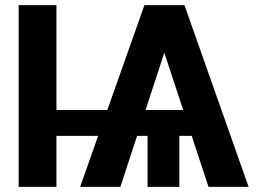

<svg xmlns="http://www.w3.org/2000/svg" viewBox="-20 -727 1032 747"><path d="M460.4 -198.3H165.1V-299.1H460.4ZM199.6 0H52.7V-707H199.6ZM448.4 0H291.7L541.9 -707H632.1L660.7 -648.3ZM576.2 -652.6 607.4 -707H697.7L947.2 0H791.2ZM799.4 -198.3H418.4V-299.1H799.4ZM677.9 0H554.1V-250.7H677.9Z"/></svg>

Font: Pretendard Std Variable
Style: Regular
Weight: 400
Designer: Base glyphs from Inter by Rasmus Andersson; Hangeul glyphs from Noto Sans CJK(Source Han Sans) by Jang Soo-young and Kan
Foundry: Kil Hyung-jin
Version: Version 1.309;Glyphs 3.2 (3225)